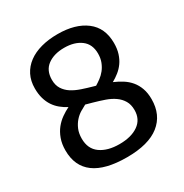

<svg xmlns="http://www.w3.org/2000/svg" viewBox="-174 -885 981 1026"><g transform="rotate(-30 316.5 -372.0)"><path d="M175 -553Q175 -520 189.5 -497Q204 -474 228 -458.5Q252 -443 284.5 -432Q317 -421 353 -411L364 -408Q379 -417 396 -429.5Q413 -442 427 -459.5Q441 -477 450 -500Q459 -523 459 -552Q459 -610 419.5 -639.5Q380 -669 317 -669Q254 -669 214.5 -640Q175 -611 175 -553ZM263 -350Q247 -342 228 -330.5Q209 -319 193 -301Q177 -283 166.5 -258.5Q156 -234 156 -201Q156 -138 200 -106.5Q244 -75 317 -75Q390 -75 433.5 -105.5Q477 -136 477 -193Q477 -227 463 -250.5Q449 -274 425.5 -290.5Q402 -307 370.5 -318Q339 -329 303 -339ZM317 6Q183 6 116 -43.5Q49 -93 49 -190Q49 -230 60.5 -261.5Q72 -293 90.5 -316Q109 -339 132.5 -355.5Q156 -372 179 -383Q156 -395 136.5 -411Q117 -427 103 -448Q89 -469 81 -496.5Q73 -524 73 -559Q73 -605 91 -640.5Q109 -676 142 -700.5Q175 -725 221 -737.5Q267 -750 323 -750Q432 -750 496.5 -701Q561 -652 561 -558Q561 -522 552 -494Q543 -466 528 -445Q513 -424 493 -408Q473 -392 451 -380Q479 -368 503.5 -352.5Q528 -337 546 -315.5Q564 -294 574.5 -265Q585 -236 585 -198Q585 -101 517.5 -47.5Q450 6 317 6Z"/></g></svg>

Font: EncodeSans
Style: Medium
Weight: 500
Designer: Pablo Impallari, Andres Torresi
Foundry: Pablo Impallari, Andres Torresi
Version: Version 1.000; ttfautohint (v1.4.1)